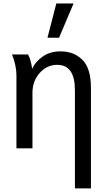

<svg xmlns="http://www.w3.org/2000/svg" viewBox="-20 -850 619 1100"><path d="M48.8 -538.1H140.6Q157.2 -507.8 164.1 -457H165Q182.6 -497.1 225.1 -526.4Q267.6 -555.7 327.1 -555.7Q403.3 -555.7 452.1 -507.3Q501 -459 501 -346.7V229.5H409.2V-334Q409.2 -478.5 307.6 -478.5Q249 -478.5 207.5 -432.1Q166 -385.7 166 -318.4V0H74.2V-418Q74.2 -473.6 48.8 -538.1ZM252 -633.8 302.7 -830.1H401.4L318.4 -633.8Z"/></svg>

Font: Gothic A1 Medium
Style: Regular
Weight: 500
Designer: HanYang I&C Co.,Ltd.
Foundry: HanYang I&C Co.,Ltd.
Version: Version 2.50